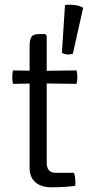

<svg xmlns="http://www.w3.org/2000/svg" viewBox="-20 -790 379 814"><path d="M255.5 -768.5Q260 -769.5 265 -769.8Q270 -770 276 -770Q290 -770 305.8 -767Q321.5 -764 332.5 -757L289 -562.5Q281 -559 270 -559Q254.5 -559 242.5 -566ZM105.5 -595Q105.5 -619.5 112.8 -632.5Q120 -645.5 145 -645.5H172L178 -639V-98.5Q178 -80.5 186.8 -69Q195.5 -57.5 217.5 -57.5H293.5Q299.5 -41 299.5 -17.5Q299.5 -13.5 299.5 -9.5Q299.5 -5.5 298.5 -2Q275 1 250.5 2.5Q226 4 197 4Q155 4 130.2 -17.2Q105.5 -38.5 105.5 -79ZM304.5 -491.5Q308 -476 308 -463Q308 -448.5 304.5 -434.5L153.5 -436.5L35 -434.5Q32 -448.5 32 -463Q32 -476 35 -491.5L153 -489.5Z"/></svg>

Font: Signika Light
Style: Regular
Weight: 300
Designer: Anna Giedry
Foundry: Anna Giedry
Version: Version 2.000